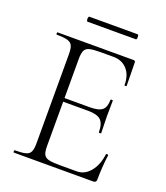

<svg xmlns="http://www.w3.org/2000/svg" viewBox="-138 -844 809 938"><g transform="rotate(20 266.5 -375.0)"><path d="M457 0H44Q42 0 42 -6Q42 -12 44 -12Q82 -12 101 -17Q120 -22 126.5 -37Q133 -52 133 -81V-544Q133 -573 126.5 -587.5Q120 -602 101 -607.5Q82 -613 44 -613Q42 -613 42 -619Q42 -625 44 -625H440Q449 -625 449 -616L451 -495Q451 -492 445.5 -492Q440 -492 440 -495Q440 -547 413 -576.5Q386 -606 342 -606H273Q236 -606 217.5 -601Q199 -596 192.5 -581.5Q186 -567 186 -538V-85Q186 -57 192.5 -43Q199 -29 217.5 -24Q236 -19 273 -19H365Q405 -19 434 -54Q463 -89 470 -146Q470 -149 476 -148.5Q482 -148 482 -145Q478 -119 475.5 -82.5Q473 -46 473 -15Q473 0 457 0ZM401 -235Q401 -280 382 -298Q363 -316 315 -316H161V-335H318Q364 -335 382 -350.5Q400 -366 400 -404Q400 -406 406 -406Q412 -406 412 -404Q412 -375 411.5 -359Q411 -343 411 -325Q411 -303 412 -281.5Q413 -260 413 -235Q413 -233 407 -233Q401 -233 401 -235ZM164 -724Q161 -724 159.5 -730.5Q158 -737 159.5 -743.5Q161 -750 164 -750H415Q419 -750 420 -743.5Q421 -737 420 -730.5Q419 -724 415 -724Z"/></g></svg>

Font: Cormorant Garamond Light Light
Style: Regular
Weight: 300
Version: Version 4.001